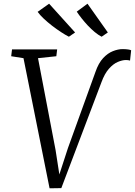

<svg xmlns="http://www.w3.org/2000/svg" viewBox="-20 -1010 729 1038"><path d="M248 8 107 -695.5 40.5 -706 45 -743H289L284.5 -706L185.5 -695.5L280.5 -198.5L306.5 -30.5L289.5 -32L347.5 -210L496 -621Q512.5 -669 537.5 -695.8Q562.5 -722.5 590.5 -733.5Q618.5 -744.5 642.5 -744.5Q660 -744.5 673 -742.5Q686 -740.5 689 -738L683 -682.5Q678 -684 672.5 -684.8Q667 -685.5 661 -685.5Q641 -685.5 616.5 -675Q592 -664.5 568.8 -638.2Q545.5 -612 528.5 -565.5L311.5 7ZM563 -834.5 529.5 -811.5Q511 -821 492 -836.8Q473 -852.5 455.2 -871.5Q437.5 -890.5 422 -910Q406.5 -929.5 395 -947L453 -990ZM386 -834.5 352.5 -811.5Q333.5 -821 309.5 -836.8Q285.5 -852.5 261.2 -871.2Q237 -890 216.2 -909.5Q195.5 -929 183.5 -946L245.5 -990Z"/></svg>

Font: Merriweather 36pt Light
Style: Italic
Weight: 300
Italic angle: -7.8°
Version: Version 2.101